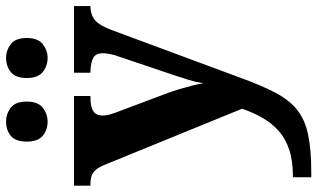

<svg xmlns="http://www.w3.org/2000/svg" viewBox="-222 -572 1024 619"><g transform="rotate(-90 289.5 -263.0)"><path d="M27 170Q79 170 115.5 158Q152 146 177 123.5Q202 101 219 71Q236 41 248 6L68 -435Q60 -455 51.5 -465Q43 -475 32 -479Q21 -483 4 -483H0V-536H289V-483H285Q254 -483 240 -473.5Q226 -464 226 -444Q226 -434 228.5 -424Q231 -414 235 -403L297 -238Q305 -217 311.5 -195Q318 -173 323 -153Q328 -133 330 -119Q334 -144 341 -166Q348 -188 354 -207L417 -394Q421 -403 424 -418.5Q427 -434 427 -443Q427 -465 412.5 -473.5Q398 -482 368 -483H364V-536H579V-483H576Q557 -482 543.5 -475Q530 -468 520 -452.5Q510 -437 500 -410L348 0Q323 69 299.5 113.5Q276 158 245 183Q214 208 166 218.5Q118 229 44 229H27ZM412 -621Q386 -621 366.5 -636.5Q347 -652 347 -688Q347 -725 366.5 -740Q386 -755 412 -755Q436 -755 456 -740Q476 -725 476 -688Q476 -652 456 -636.5Q436 -621 412 -621ZM206 -621Q180 -621 161 -636.5Q142 -652 142 -688Q142 -725 161 -740Q180 -755 206 -755Q231 -755 251 -740Q271 -725 271 -688Q271 -652 251 -636.5Q231 -621 206 -621Z"/></g></svg>

Font: Noto Rashi Hebrew
Style: Bold
Weight: 700
Version: Version 1.006